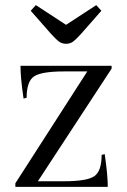

<svg xmlns="http://www.w3.org/2000/svg" viewBox="-20 -730 496 750"><path d="M231 -22Q319 -22 348 -41.5Q377 -61 377 -125L389 -128Q401 -46 401 0H40V-14L321 -451H230Q142 -451 113 -431.5Q84 -412 84 -348L72 -345Q60 -427 60 -473H416V-462L128 -22ZM180 -597 100 -688 120 -710 238 -633 356 -710 376 -688 296 -597Q275 -574 264 -566.5Q253 -559 238 -559Q223 -559 212 -566.5Q201 -574 180 -597Z"/></svg>

Font: Gilda Display
Style: Regular
Weight: 400
Designer: Eduardo Rodriguez Tunni
Foundry: Eduardo Rodriguez Tunni
Version: Version 1.001